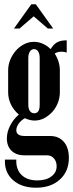

<svg xmlns="http://www.w3.org/2000/svg" viewBox="-20 -700 341 895"><path d="M148 175Q80 175 40 139Q0 103 3 44H56Q54 89 80 115Q106 141 154 141Q195 141 219.5 122.5Q244 104 244 75Q244 53 231.5 38.5Q219 24 200 24H94Q56 24 34 3Q12 -18 12 -55Q12 -84 27 -114Q42 -144 68 -166Q44 -186 31 -213Q18 -240 18 -270V-372Q18 -398 28 -422Q38 -446 54.5 -464.5Q71 -483 92.5 -494Q114 -505 138 -505Q160 -505 180 -496Q200 -487 216 -471Q230 -494 246.5 -503Q263 -512 291 -512V-455Q280 -459 267 -459Q246 -459 235 -450Q247 -432 253 -412Q259 -392 259 -372V-270Q259 -244 249.5 -220Q240 -196 223.5 -178Q207 -160 186 -149Q165 -138 141 -138Q120 -138 96 -149Q78 -139 67 -123.5Q56 -108 56 -93Q56 -66 96 -66H214Q254 -66 277.5 -39Q301 -12 301 36Q301 99 259 137Q217 175 148 175ZM112 -211Q112 -193 119.5 -182.5Q127 -172 140 -172Q165 -172 165 -211V-430Q165 -449 158 -460Q151 -471 139 -471Q127 -471 119.5 -460Q112 -449 112 -430ZM126 -680H147L228 -567H203L137 -624L71 -567H45Z"/></svg>

Font: Moniqa ExtBd Cond Paragraph
Style: Regular
Weight: 800
Width: 3
Designer: Rajesh Rajput
Foundry: Rajesh Rajput
Version: Version 1.000